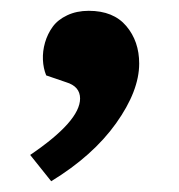

<svg xmlns="http://www.w3.org/2000/svg" viewBox="-20 -169 332 357"><path d="M75.2 168Q152.8 120.6 195.8 60.3Q238.8 0 238.8 -50.8Q238.8 -92.3 214.8 -120.6Q190.9 -148.9 145 -148.9Q122.6 -148.9 105 -140.6Q87.4 -132.3 77.9 -119.1Q68.4 -106 63.7 -89.8Q59.1 -73.7 59.8 -57.9Q60.5 -42 65.9 -28.8L103 -16.1Q128.9 -8.3 128.9 14.2Q128.9 56.2 36.1 119.1Z"/></svg>

Font: Literata Book
Style: Bold Italic
Weight: 700
Italic angle: -3°
Designer: Latin by Veronika Burian and Jose Scaglione. Greek by Irene Vlachou. Cyrillic by Vera Evstafieva
Foundry: TypeTogether
Version: Version 1.003;PS 001.003;hotconv 1.0.88;makeotf.lib2.5.64775